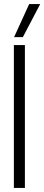

<svg xmlns="http://www.w3.org/2000/svg" viewBox="-20 -921 217 941"><path d="M48 0V-700H102V0ZM49 -739 123 -901H177L92 -739Z"/></svg>

Font: Georama Condensed Light
Style: Regular
Weight: 300
Width: 3
Designer: Jean-Baptiste Levee
Foundry: Production Type
Version: Version 1.000